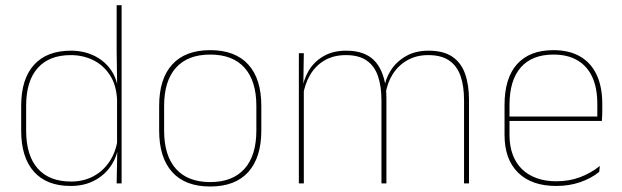

<svg xmlns="http://www.w3.org/2000/svg" viewBox="-20 -684 2318 716"><path d="M243 9.5Q154 9.5 106.5 -43.8Q59 -97 59 -197V-289.5Q59 -389.5 106.8 -442.2Q154.5 -495 244.5 -495Q294.5 -495 334.5 -474.5Q374.5 -454 397.8 -417Q421 -380 421.5 -330H427.5L416.5 -313.5Q413.5 -368.5 389.2 -405Q365 -441.5 327 -460Q289 -478.5 243.5 -478.5Q163.5 -478.5 120.5 -430.2Q77.5 -382 77.5 -289.5V-197Q77.5 -104.5 120.5 -55.8Q163.5 -7 245 -7Q291.5 -7 328 -26.5Q364.5 -46 388 -81Q411.5 -116 418.5 -162.5L427.5 -144H422Q417.5 -101.5 394.5 -66.8Q371.5 -32 333 -11.2Q294.5 9.5 243 9.5ZM415 0 417.5 -130.5 416.5 -138V-346.5L417 -356L415 -494.5V-664.5H433.5V0Z M764 11.5Q670.5 11.5 622 -42.5Q573.5 -96.5 573.5 -197.5V-289Q573.5 -390 622.2 -443.5Q671 -497 764 -497Q857 -497 905.8 -443.5Q954.5 -390 954.5 -289V-197.5Q954.5 -96.5 905.8 -42.5Q857 11.5 764 11.5ZM764 -5Q847.5 -5 891.8 -54.5Q936 -104 936 -197.5V-289Q936 -382 892 -431.2Q848 -480.5 764 -480.5Q680 -480.5 636 -431.2Q592 -382 592 -289V-197.5Q592 -104 636 -54.5Q680 -5 764 -5Z M1710.5 0V-310Q1710.5 -363 1697.5 -400.5Q1684.5 -438 1655.2 -458.2Q1626 -478.5 1577 -478.5Q1532.5 -478.5 1498.8 -459.2Q1465 -440 1444.2 -406.8Q1423.5 -373.5 1417.5 -331.5L1407 -351.5H1412Q1416.5 -389 1437.5 -421.8Q1458.5 -454.5 1494 -474.8Q1529.5 -495 1578 -495Q1633.5 -495 1666.5 -472.8Q1699.5 -450.5 1714.2 -409.2Q1729 -368 1729 -311V0ZM1094.5 0V-485.5H1113L1111 -357.5H1113V0ZM1402.5 0V-309.5Q1402.5 -362.5 1389.5 -400.2Q1376.5 -438 1347.5 -458.2Q1318.5 -478.5 1270 -478.5Q1224 -478.5 1190.2 -458.8Q1156.5 -439 1136.2 -404.2Q1116 -369.5 1109.5 -325L1099 -344H1106Q1110.5 -385 1130.5 -419.2Q1150.5 -453.5 1186 -474.2Q1221.5 -495 1271 -495Q1337.5 -495 1373.2 -460.8Q1409 -426.5 1418.5 -358Q1420 -346.5 1420.5 -336Q1421 -325.5 1421 -314V0Z M2054 9.5Q1962.5 9.5 1912 -40.2Q1861.5 -90 1861.5 -180.5V-292.5Q1861.5 -392.5 1908.2 -444.8Q1955 -497 2044 -497Q2102.5 -497 2143.2 -473.5Q2184 -450 2205 -405.2Q2226 -360.5 2226 -296.5V-279.5Q2226 -268.5 2225.8 -257.5Q2225.5 -246.5 2224.5 -233H2207.5Q2207.5 -250.5 2207.5 -266.5Q2207.5 -282.5 2207.5 -296Q2207.5 -355.5 2188.8 -396.5Q2170 -437.5 2133.5 -459Q2097 -480.5 2044 -480.5Q1964 -480.5 1922 -432.5Q1880 -384.5 1880 -292.5V-243.5V-239.5V-181Q1880 -140 1891.8 -108Q1903.5 -76 1926 -53.8Q1948.5 -31.5 1981 -19.8Q2013.5 -8 2054.5 -8Q2102 -8 2142 -22.8Q2182 -37.5 2217 -65L2214.5 -43Q2185 -19 2144 -4.8Q2103 9.5 2054 9.5ZM1870 -233V-249.5H2218V-233Z"/></svg>

Font: Anek Tamil Thin
Style: Regular
Weight: 250
Designer: Aadarsh Rajan (Tamil), Yesha Goshar (Latin)
Foundry: Ek Type
Version: Version 1.003